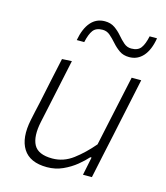

<svg xmlns="http://www.w3.org/2000/svg" viewBox="-109 -800 770 893"><g transform="rotate(15 276.0 -353.0)"><path d="M200 9.5Q117.5 9.5 85 -41.8Q52.5 -93 71.5 -184Q76 -205.5 80.2 -225Q84.5 -244.5 90.5 -271Q103.5 -334 114.8 -386.5Q126 -439 138 -494.5L185 -497Q173 -441 161.8 -387.8Q150.5 -334.5 137.5 -273.5L119 -187Q103.5 -114 124.2 -75Q145 -36 213.5 -36Q267.5 -36 313 -70.2Q358.5 -104.5 400.5 -154L426 -273.5Q439 -333.5 450.2 -386.2Q461.5 -439 473.5 -494.5H519.5Q507.5 -439 496.5 -386Q485.5 -333 472 -270.5L461.5 -220.5Q448 -159 437.2 -107.5Q426.5 -56 414.5 0H371.5L389.5 -87.5H383.5Q366.5 -68 338.8 -45.2Q311 -22.5 275.8 -6.5Q240.5 9.5 200 9.5ZM437 -584Q408.5 -584 389 -597.8Q369.5 -611.5 353.8 -629.5Q338 -647.5 322.2 -661.2Q306.5 -675 286 -675Q254.5 -675 240.2 -656Q226 -637 217.5 -597.5H181.5Q192 -655 218.5 -685.5Q245 -716 286 -716Q314 -716 333.8 -702.2Q353.5 -688.5 368.8 -670.5Q384 -652.5 399.8 -638.8Q415.5 -625 436 -625Q467.5 -625 481.8 -643.8Q496 -662.5 504.5 -702H540Q530.5 -644.5 503.8 -614.2Q477 -584 437 -584Z"/></g></svg>

Font: Commissioner ExtraLight
Style: Italic
Weight: 200
Italic angle: -12°
Designer: Kostas Bartsokas
Foundry: Kostas Bartsokas
Version: Version 1.000; ttfautohint (v1.8.3)